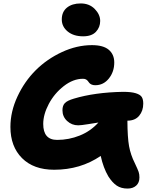

<svg xmlns="http://www.w3.org/2000/svg" viewBox="-20 -968 858 1106"><path d="M459 -758.8Q403.8 -758.8 369.9 -786.6Q335.9 -814.5 335.9 -856Q335.9 -899.9 365.7 -924.1Q395.5 -948.2 444.8 -948.2Q494.6 -948.2 525.9 -916.3Q557.1 -884.3 557.1 -847.2Q557.1 -811 532.7 -784.9Q508.3 -758.8 459 -758.8ZM430.2 -246.1Q393.6 -246.1 366.7 -271Q339.8 -295.9 339.8 -333Q339.8 -359.9 353.8 -374.3Q367.7 -388.7 405.8 -399.9Q525.9 -436 689 -439Q736.3 -439 762.2 -430.9Q788.1 -422.9 796.6 -409.2Q805.2 -395.5 805.2 -371.1Q805.2 -329.6 781.7 -301.3Q758.3 -272.9 713.9 -272.9Q714.4 -176.3 723.4 -126.2Q732.4 -76.2 756.8 -27.8Q773.9 8.3 778.6 22.2Q783.2 36.1 783.2 54.2Q783.2 84.5 764.4 101.3Q745.6 118.2 714.8 118.2Q677.7 118.2 652.3 101.1Q627 84 604 47.9Q575.2 -1 560.1 -69.8Q443.4 9.8 292 9.8Q173.8 9.8 106.9 -57.1Q40 -124 40 -236.8Q40 -325.2 80.6 -412.1Q121.1 -499 185.8 -563.5Q250.5 -627.9 336.7 -668Q422.9 -708 509.8 -708Q575.2 -708 606.7 -681.2Q638.2 -654.3 638.2 -607.9Q638.2 -554.7 607.2 -515.9Q576.2 -477.1 528.8 -477.1Q516.1 -477.1 507.6 -481Q499 -484.9 494.6 -490.2Q490.2 -495.6 486.3 -501Q482.4 -506.3 475.6 -510.3Q468.8 -514.2 458 -514.2Q401.4 -514.2 347.2 -471.9Q293 -429.7 261 -369.1Q229 -308.6 229 -253.9Q229 -162.1 309.1 -162.1Q377 -162.1 439.5 -187.3Q502 -212.4 546.9 -262.2Q529.3 -259.8 488.5 -252.9Q447.8 -246.1 430.2 -246.1Z"/></svg>

Font: Shantell Sans Normal
Style: Regular
Weight: 800
Designer: Stephen Nixon, Anya Danilova, Shantell Martin
Foundry: Arrow Type
Version: Version 1.006;[559af2be0]